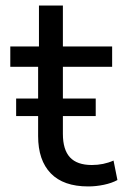

<svg xmlns="http://www.w3.org/2000/svg" viewBox="-20 -661 457 690"><path d="M297 9Q208 9 162.5 -38Q117 -85 117 -172V-421H17V-494H120V-641H206V-494H383V-421H206V-180Q206 -123 231.5 -95.5Q257 -68 310 -68Q331 -68 350.5 -72Q370 -76 388 -84L402 -14Q382 -3 353.5 3Q325 9 297 9ZM38 -244V-307H324V-244Z"/></svg>

Font: Nunito Sans 8pt
Style: Regular
Weight: 400
Version: Version 3.101;gftools[0.9.27]